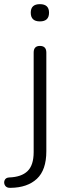

<svg xmlns="http://www.w3.org/2000/svg" viewBox="-74 -713 327 924"><path d="M118 -610Q74 -610 74 -652Q74 -693 118 -693Q162 -693 162 -652Q162 -610 118 -610ZM-23 191Q-42 192 -49.5 180Q-57 168 -52 155Q-47 142 -30 141Q29 139 58.5 110.5Q88 82 88 19V-460Q88 -492 118 -492Q149 -492 149 -460V15Q149 105 103.5 147.5Q58 190 -23 191Z"/></svg>

Font: Nunito Light
Style: Regular
Weight: 300
Designer: Vernon Adams
Foundry: Vernon Adams
Version: Version 3.601; ttfautohint (v1.8.2.53-6de2)